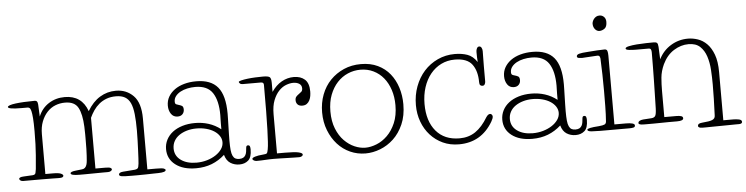

<svg xmlns="http://www.w3.org/2000/svg" viewBox="-43 -813 4030 1037"><g transform="rotate(-5 1972.5 -295.0)"><path d="M723 -6H770Q803 -6 812 -2.5Q821 1 821 6Q821 18 781 19Q773 19 753.5 19.5Q734 20 712 20.5Q690 21 669 21Q648 21 636 21Q594 21 581 18.5Q568 16 568 9Q568 -3 591 -5L655 -10Q665 -11 670.5 -15.5Q676 -20 678 -41Q679 -50 680 -68.5Q681 -87 682 -111.5Q683 -136 684 -164Q685 -192 685 -220Q685 -272 681 -309Q677 -346 666.5 -369Q656 -392 637 -403Q618 -414 588 -414Q559 -414 536.5 -405.5Q514 -397 496.5 -382.5Q479 -368 466 -349Q453 -330 444 -310V-35H495Q518 -35 525 -31.5Q532 -28 532 -23Q532 -18 525.5 -14Q519 -10 510 -10Q506 -10 483.5 -10Q461 -10 435 -9.5Q409 -9 385.5 -9Q362 -9 355 -9Q308 -9 308 -21Q308 -30 337 -33L372 -37Q382 -38 388 -44Q394 -50 397 -59.5Q400 -69 401 -81.5Q402 -94 403 -109Q404 -126 404.5 -145Q405 -164 405 -202Q405 -204 405 -223Q405 -242 404 -265Q401 -334 382 -369Q363 -404 311 -404Q283 -404 258 -394Q233 -384 214 -363.5Q195 -343 183.5 -313.5Q172 -284 172 -245V-29H212Q244 -29 256 -23.5Q268 -18 268 -12Q268 -1 247 -1Q243 -1 236.5 -1Q230 -1 210.5 -1.5Q191 -2 153.5 -2Q116 -2 49 -2Q41 -2 35 -6Q29 -10 29 -15Q29 -25 55 -26Q78 -28 91 -28Q104 -28 110.5 -30Q117 -32 119 -38.5Q121 -45 123 -60Q125 -80 129.5 -135Q134 -190 134 -264Q134 -309 132 -335Q130 -361 126.5 -374.5Q123 -388 118 -391.5Q113 -395 108 -395H75Q2 -395 2 -407Q2 -412 13.5 -416Q25 -420 44.5 -422.5Q64 -425 91 -426.5Q118 -428 149 -428Q157 -428 161 -423.5Q165 -419 166 -406L169 -341Q187 -385 225 -409.5Q263 -434 312 -434Q404 -434 435 -347Q464 -396 503.5 -420Q543 -444 590 -444Q647 -444 685 -405.5Q723 -367 723 -282Z M1140 -219Q1140 -232 1140.5 -244.5Q1141 -257 1141 -264Q1141 -342 1113 -384.5Q1085 -427 1019 -427Q997 -427 976 -422.5Q955 -418 938.5 -409Q922 -400 912 -387Q902 -374 902 -358Q902 -346 908 -343Q914 -340 922 -338Q930 -336 938.5 -331.5Q947 -327 947 -311Q947 -296 937.5 -286Q928 -276 911 -276Q888 -276 875.5 -294.5Q863 -313 863 -339Q863 -366 875.5 -387.5Q888 -409 909.5 -424.5Q931 -440 961 -448.5Q991 -457 1027 -457Q1106 -457 1143.5 -412Q1181 -367 1181 -268Q1181 -256 1180.5 -237.5Q1180 -219 1179.5 -199Q1179 -179 1178.5 -158.5Q1178 -138 1178 -122Q1178 -91 1180 -71Q1182 -51 1187.5 -39.5Q1193 -28 1201.5 -23.5Q1210 -19 1222 -19Q1236 -19 1244 -23.5Q1252 -28 1256.5 -36Q1261 -44 1262.5 -54.5Q1264 -65 1265 -76Q1266 -88 1275 -88Q1283 -88 1285.5 -82Q1288 -76 1288 -65Q1288 -22 1269 -5.5Q1250 11 1221 11Q1194 11 1172.5 -2.5Q1151 -16 1142 -48Q1110 -19 1071.5 -4Q1033 11 986 11Q916 11 874.5 -21Q833 -53 833 -106Q833 -133 845 -156.5Q857 -180 879 -197Q901 -214 932 -223.5Q963 -233 1001 -233Q1039 -233 1074 -222Q1109 -211 1140 -187ZM874 -106Q874 -66 906.5 -42.5Q939 -19 991 -19Q1021 -19 1048 -27Q1075 -35 1095.5 -48.5Q1116 -62 1128 -79.5Q1140 -97 1140 -117Q1140 -135 1129.5 -151Q1119 -167 1101 -178.5Q1083 -190 1058.5 -196.5Q1034 -203 1006 -203Q978 -203 954 -196Q930 -189 912 -176.5Q894 -164 884 -146Q874 -128 874 -106Z M1636 -349Q1636 -337 1634 -324.5Q1632 -312 1626.5 -301Q1621 -290 1611.5 -283Q1602 -276 1587 -276Q1570 -276 1561.5 -285Q1553 -294 1553 -308Q1553 -321 1559.5 -328Q1566 -335 1573.5 -340Q1581 -345 1587.5 -351Q1594 -357 1594 -369Q1594 -386 1581 -394.5Q1568 -403 1548 -403Q1530 -403 1509 -395Q1488 -387 1470 -368Q1452 -349 1440 -318.5Q1428 -288 1428 -243V-31H1472Q1524 -31 1545 -26Q1566 -21 1566 -13Q1566 -7 1559.5 -3.5Q1553 0 1546 0Q1532 0 1513.5 -0.5Q1495 -1 1476 -1.5Q1457 -2 1439 -2.5Q1421 -3 1408 -3Q1382 -3 1361 -1.5Q1340 0 1315 0Q1307 0 1300 -4Q1293 -8 1293 -13Q1293 -19 1309 -24Q1325 -29 1351 -31Q1369 -32 1373 -36Q1377 -40 1380 -57Q1383 -73 1384.5 -98Q1386 -123 1387.5 -163.5Q1389 -204 1389.5 -263Q1390 -322 1390 -406Q1390 -420 1375 -420H1276Q1266 -420 1261 -425Q1256 -430 1256 -433Q1256 -437 1270 -440.5Q1284 -444 1304 -446.5Q1324 -449 1347.5 -450Q1371 -451 1389 -451Q1415 -451 1424 -445Q1433 -439 1433 -413V-364Q1457 -399 1488 -416.5Q1519 -434 1554 -434Q1591 -434 1613.5 -414Q1636 -394 1636 -349Z M2131 -236Q2131 -174 2110.5 -127.5Q2090 -81 2057.5 -50.5Q2025 -20 1985 -4.5Q1945 11 1905 11Q1861 11 1822 -6.5Q1783 -24 1754 -56Q1725 -88 1707.5 -132.5Q1690 -177 1690 -230Q1690 -282 1707 -326.5Q1724 -371 1755 -403Q1786 -435 1828 -453.5Q1870 -472 1921 -472Q1973 -472 2012.5 -453Q2052 -434 2078 -401.5Q2104 -369 2117.5 -326.5Q2131 -284 2131 -236ZM1916 -442Q1880 -442 1847.5 -428Q1815 -414 1790 -387Q1765 -360 1750 -321Q1735 -282 1735 -231Q1735 -178 1751 -138Q1767 -98 1792.5 -72Q1818 -46 1848 -33Q1878 -20 1907 -20Q1935 -20 1967 -32.5Q1999 -45 2026 -71.5Q2053 -98 2070.5 -138.5Q2088 -179 2088 -235Q2088 -280 2075.5 -318Q2063 -356 2040.5 -383.5Q2018 -411 1986 -426.5Q1954 -442 1916 -442Z M2551 -428Q2550 -439 2549.5 -454Q2549 -469 2549 -483Q2549 -494 2553.5 -502.5Q2558 -511 2566 -511Q2574 -511 2578.5 -503Q2583 -495 2583 -484Q2583 -470 2582.5 -447.5Q2582 -425 2582 -401Q2582 -377 2582 -355Q2582 -333 2582 -320Q2582 -312 2578 -305Q2574 -298 2566 -298Q2558 -298 2553.5 -302.5Q2549 -307 2549 -319Q2549 -380 2522 -416Q2495 -452 2428 -452Q2388 -452 2354.5 -435.5Q2321 -419 2296.5 -389Q2272 -359 2258.5 -317.5Q2245 -276 2245 -227Q2245 -134 2290.5 -80Q2336 -26 2418 -26Q2467 -26 2504 -51Q2541 -76 2572 -128Q2582 -143 2593 -143Q2598 -143 2602 -138.5Q2606 -134 2606 -128Q2606 -118 2596 -101Q2533 6 2412 6Q2364 6 2325 -12Q2286 -30 2257.5 -61.5Q2229 -93 2213.5 -135Q2198 -177 2198 -225Q2198 -279 2215.5 -326Q2233 -373 2264 -407.5Q2295 -442 2338 -462Q2381 -482 2431 -482Q2469 -482 2499 -471.5Q2529 -461 2551 -428Z M2963 -219Q2963 -232 2963.5 -244.5Q2964 -257 2964 -264Q2964 -342 2936 -384.5Q2908 -427 2842 -427Q2820 -427 2799 -422.5Q2778 -418 2761.5 -409Q2745 -400 2735 -387Q2725 -374 2725 -358Q2725 -346 2731 -343Q2737 -340 2745 -338Q2753 -336 2761.5 -331.5Q2770 -327 2770 -311Q2770 -296 2760.5 -286Q2751 -276 2734 -276Q2711 -276 2698.5 -294.5Q2686 -313 2686 -339Q2686 -366 2698.5 -387.5Q2711 -409 2732.5 -424.5Q2754 -440 2784 -448.5Q2814 -457 2850 -457Q2929 -457 2966.5 -412Q3004 -367 3004 -268Q3004 -256 3003.5 -237.5Q3003 -219 3002.5 -199Q3002 -179 3001.5 -158.5Q3001 -138 3001 -122Q3001 -91 3003 -71Q3005 -51 3010.5 -39.5Q3016 -28 3024.5 -23.5Q3033 -19 3045 -19Q3059 -19 3067 -23.5Q3075 -28 3079.5 -36Q3084 -44 3085.5 -54.5Q3087 -65 3088 -76Q3089 -88 3098 -88Q3106 -88 3108.5 -82Q3111 -76 3111 -65Q3111 -22 3092 -5.5Q3073 11 3044 11Q3017 11 2995.5 -2.5Q2974 -16 2965 -48Q2933 -19 2894.5 -4Q2856 11 2809 11Q2739 11 2697.5 -21Q2656 -53 2656 -106Q2656 -133 2668 -156.5Q2680 -180 2702 -197Q2724 -214 2755 -223.5Q2786 -233 2824 -233Q2862 -233 2897 -222Q2932 -211 2963 -187ZM2697 -106Q2697 -66 2729.5 -42.5Q2762 -19 2814 -19Q2844 -19 2871 -27Q2898 -35 2918.5 -48.5Q2939 -62 2951 -79.5Q2963 -97 2963 -117Q2963 -135 2952.5 -151Q2942 -167 2924 -178.5Q2906 -190 2881.5 -196.5Q2857 -203 2829 -203Q2801 -203 2777 -196Q2753 -189 2735 -176.5Q2717 -164 2707 -146Q2697 -128 2697 -106Z M3087 0ZM3257 -28H3319Q3341 -28 3354 -24.5Q3367 -21 3367 -13Q3367 -4 3357.5 -2Q3348 0 3337 0H3178Q3154 0 3131.5 -1.5Q3109 -3 3109 -12Q3109 -22 3173 -26Q3195 -28 3203.5 -32Q3212 -36 3213 -47Q3216 -85 3216.5 -131Q3217 -177 3217 -213Q3217 -259 3216 -301.5Q3215 -344 3213 -389Q3212 -397 3209 -401.5Q3206 -406 3198 -406Q3193 -406 3181 -405Q3169 -404 3156 -403.5Q3143 -403 3131 -402Q3119 -401 3115 -401Q3107 -401 3097 -402.5Q3087 -404 3087 -412Q3087 -421 3101 -425Q3115 -429 3150 -431Q3172 -433 3199 -434.5Q3226 -436 3239 -436Q3251 -436 3254 -426.5Q3257 -417 3257 -401ZM3187 -580Q3187 -585 3189.5 -592Q3192 -599 3197 -605.5Q3202 -612 3209.5 -616.5Q3217 -621 3228 -621Q3242 -621 3252 -611Q3262 -601 3262 -584Q3262 -557 3248.5 -547.5Q3235 -538 3221 -538Q3207 -538 3197 -550Q3187 -562 3187 -580Z M3845 1H3899Q3914 1 3929.5 4Q3945 7 3945 18Q3945 24 3940 26.5Q3935 29 3928 29Q3925 29 3910 29Q3895 29 3874 29.5Q3853 30 3829 30Q3805 30 3784 30.5Q3763 31 3748 31Q3733 31 3730 31Q3706 31 3706 19Q3706 6 3729 4Q3750 2 3763.5 0Q3777 -2 3785 -5.5Q3793 -9 3797 -14.5Q3801 -20 3801 -30Q3803 -75 3804 -119.5Q3805 -164 3805 -196Q3805 -235 3802.5 -275.5Q3800 -316 3789 -349.5Q3778 -383 3755.5 -404Q3733 -425 3693 -425Q3652 -425 3613.5 -401Q3575 -377 3552 -329Q3535 -292 3532 -257.5Q3529 -223 3529 -186V-44H3596Q3610 -44 3620 -41Q3630 -38 3630 -29Q3630 -15 3596 -15Q3593 -15 3580 -15Q3567 -15 3548.5 -15Q3530 -15 3508.5 -14.5Q3487 -14 3468 -14Q3449 -14 3435 -14Q3421 -14 3418 -14Q3401 -14 3394 -16.5Q3387 -19 3387 -24Q3387 -31 3394.5 -35.5Q3402 -40 3414 -41L3459 -44Q3474 -45 3480 -54Q3486 -63 3487 -95Q3488 -142 3489 -179.5Q3490 -217 3490.5 -252Q3491 -287 3491.5 -322Q3492 -357 3492 -398Q3492 -408 3489 -414Q3486 -420 3477 -420H3408Q3390 -420 3371.5 -422Q3353 -424 3353 -431Q3353 -438 3371.5 -442Q3390 -446 3415 -448Q3440 -450 3466 -450.5Q3492 -451 3507 -451Q3519 -451 3524.5 -446.5Q3530 -442 3531 -425L3534 -357Q3557 -403 3599.5 -429Q3642 -455 3693 -455Q3719 -455 3746 -446Q3773 -437 3795 -415Q3817 -393 3831 -355.5Q3845 -318 3845 -260Z"/></g></svg>

Font: Life Savers
Style: Regular
Weight: 400
Designer: Pablo Impallari, Rodrigo Fuenzalida, Brenda Gallo
Foundry: Pablo Impallari, Rodrigo Fuenzalida, Brenda Gallo
Version: Version 3.001; ttfautohint (v0.95) -l 8 -r 50 -G 200 -x 14 -